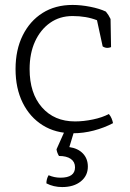

<svg xmlns="http://www.w3.org/2000/svg" viewBox="-20 -530 528 778"><path d="M396 -342 373 -448Q330 -465 274 -465Q222 -465 183 -437.5Q144 -410 122 -362Q100 -314 100 -250Q100 -152 150 -95Q200 -38 284 -38Q319 -38 357 -46Q395 -54 421 -68Q428 -60 432 -50.5Q436 -41 438 -31Q402 -12 360 -1Q318 10 275 10Q205 10 153 -22.5Q101 -55 72 -113.5Q43 -172 43 -250Q43 -328 72 -386.5Q101 -445 152.5 -477.5Q204 -510 274 -510Q308 -510 346 -502.5Q384 -495 409 -483Q420 -470 428 -453L430 -339Q422 -336 415 -336Q405 -336 396 -342ZM209 75 247 -10H284L261 66Q296 71 316 92Q336 113 336 145Q336 182 307.5 205Q279 228 232 228Q197 228 168 213Q168 195 177 180Q200 190 225 190Q284 190 284 148Q284 126 267 114Q250 102 219 102Q211 89 209 75Z"/></svg>

Font: Scope One
Style: Regular
Weight: 400
Designer: Dalton Maag Ltd
Foundry: Dalton Maag Ltd
Version: Version 1.001; ttfautohint (v1.4.1) -l 11 -r 50 -G 50 -x 14 